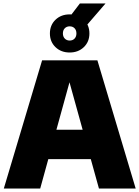

<svg xmlns="http://www.w3.org/2000/svg" viewBox="-20 -1088 805 1108"><path d="M2 0 223 -740H542L763 0H551L371.5 -647.5H390.5L212 0ZM186.5 -169.5 232 -339.5H532L577 -169.5ZM382 -785Q332.5 -785 300.2 -816Q268 -847 268 -895Q268 -943 300.2 -974Q332.5 -1005 382 -1005Q431.5 -1005 463.8 -974Q496 -943 496 -895Q496 -847 463.8 -816Q431.5 -785 382 -785ZM382 -854Q399.5 -854 410.2 -865.2Q421 -876.5 421 -895Q421 -914 410.2 -925Q399.5 -936 382 -936Q365 -936 354 -925Q343 -914 343 -895Q343 -876.5 354 -865.2Q365 -854 382 -854ZM463 -922 373 -979 441 -1068H589Z"/></svg>

Font: Encode Sans SC Black
Style: Regular
Weight: 900
Version: Version 3.002